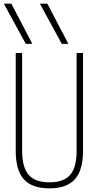

<svg xmlns="http://www.w3.org/2000/svg" viewBox="-20 -1020 540 1050"><path d="M121 -780 1 -1000H42L157 -780ZM318 -780 198 -1000H239L354 -780ZM250 10Q155 10 110.5 -39.5Q66 -89 66 -195V-730H101V-197Q101 -105 136.5 -64Q172 -23 250 -23Q329 -23 364 -64Q399 -105 399 -197V-730H434V-195Q434 -89 389.5 -39.5Q345 10 250 10Z"/></svg>

Font: M PLUS Code Latin ExtraLight
Style: Regular
Weight: 250
Designer: Coji Morishita
Foundry: UNDERFOREST DESIGN
Version: Version 1.002; ttfautohint (v1.8.3)